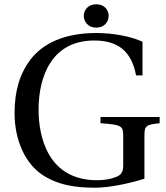

<svg xmlns="http://www.w3.org/2000/svg" viewBox="-20 -861 774 896"><path d="M371 -787C371 -759 392 -732 429 -732C467 -732 487 -759 487 -787C487 -815 467 -841 429 -841C392 -841 371 -815 371 -787ZM48 -333C48 -204 99 -101 172 -49C248 4 336 15 424 15C494 15 591 -7 654 -27V-224C654 -274 659 -279 725 -286V-315H449V-286C550 -279 555 -273 555 -224V-89C555 -54 542 -43 521 -35C495 -25 467 -20 433 -20C203 -20 160 -224 160 -349C160 -507 223 -672 420 -672C530 -672 594 -622 615 -509H645V-666C596 -690 510 -707 430 -707C280 -707 180 -658 123 -584C72 -517 48 -437 48 -333Z"/></svg>

Font: Lingua Franca
Style: Regular
Weight: 400
Version: Version 1.19